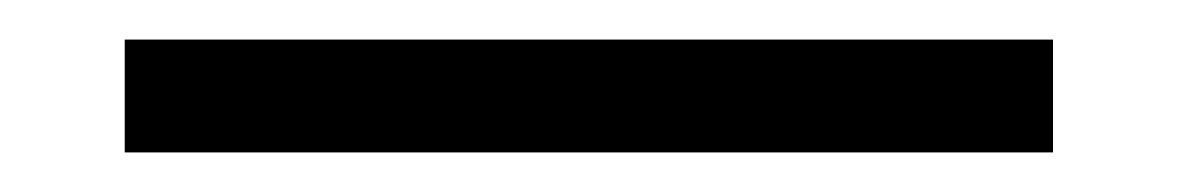

<svg xmlns="http://www.w3.org/2000/svg" viewBox="-20 -13 595 97"><path d="M43 64H512V7H43Z"/></svg>

Font: Source Han Serif AKR9
Style: Regular
Weight: 400
Designer: Ryoko NISHIZUKA 西塚涼子 (kana & ideographs); Frank Grießhammer (Latin, Greek & Cyrillic); Sandoll Communications 산돌커뮤니케이션, 
Foundry: Adobe Systems Incorporated
Version: Version 1.005;hotconv 1.0.107;makeotfexe 2.5.65593